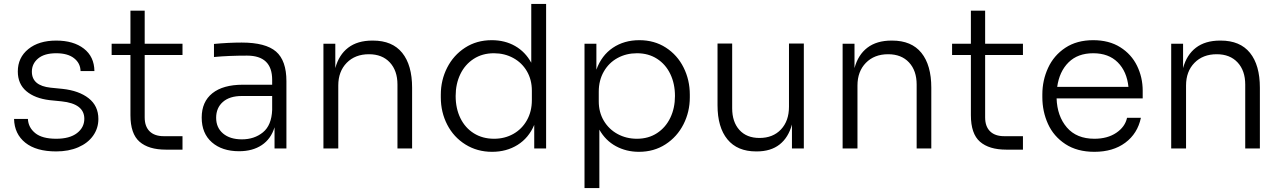

<svg xmlns="http://www.w3.org/2000/svg" viewBox="-20 -750 6475 970"><path d="M51 -149H121Q123 -106 158 -77.5Q193 -49 264 -49Q332 -49 369 -77.5Q406 -106 406 -150Q406 -226 291 -238L231 -244Q156 -253 113 -289.5Q70 -326 70 -389Q70 -459 123 -502Q176 -545 264 -545Q351 -545 403.5 -504.5Q456 -464 457 -391H387Q386 -431 354 -456Q322 -481 264 -481Q204 -481 172.5 -454.5Q141 -428 141 -388Q141 -317 236 -307L296 -301Q379 -292 428 -253.5Q477 -215 477 -149Q477 -102 450.5 -64.5Q424 -27 375.5 -6Q327 15 264 15Q163 15 108 -29Q53 -73 51 -149Z M639 -168V-472H544V-529H639V-696H711V-529H902V-472H711V-157Q711 -111 736 -86.5Q761 -62 807 -62H902V6H818Q731 6 685 -34Q639 -74 639 -168Z M1367 -107Q1349 -48 1302.5 -17Q1256 14 1188 14Q1102 14 1050.5 -31Q999 -76 999 -156Q999 -236 1053 -279Q1107 -322 1207 -322H1355V-347Q1355 -469 1228 -469Q1135 -469 1061 -462V-528Q1135 -535 1201 -535Q1322 -535 1374.5 -489.5Q1427 -444 1427 -340V0H1367ZM1202 -46Q1265 -46 1308.5 -81.5Q1352 -117 1355 -195V-265H1202Q1140 -265 1106 -235Q1072 -205 1072 -155Q1072 -105 1107 -75.5Q1142 -46 1202 -46Z M1614 -529H1674V-406Q1692 -473 1739 -509Q1786 -545 1861 -545H1864Q1962 -545 2012 -483Q2062 -421 2062 -307V0H1988V-323Q1988 -393 1949.5 -434.5Q1911 -476 1844 -476Q1774 -476 1731.5 -432.5Q1689 -389 1689 -318V0H1614Z M2207 -258V-272Q2207 -345 2239 -408Q2271 -471 2329.5 -509Q2388 -547 2464 -547Q2531 -547 2582.5 -517.5Q2634 -488 2664 -433V-730H2739V0H2679V-119Q2651 -53 2595 -18Q2539 17 2466 17Q2391 17 2331.5 -20Q2272 -57 2239.5 -120Q2207 -183 2207 -258ZM2667 -244V-292Q2667 -347 2642 -390Q2617 -433 2573 -457Q2529 -481 2475 -481Q2417 -481 2373 -452.5Q2329 -424 2305.5 -375Q2282 -326 2282 -265Q2282 -202 2306 -153Q2330 -104 2374 -76.5Q2418 -49 2476 -49Q2530 -49 2573.5 -73.5Q2617 -98 2642 -142.5Q2667 -187 2667 -244Z M2933 -529H2993V-398Q3019 -470 3076 -508.5Q3133 -547 3210 -547Q3286 -547 3344 -509.5Q3402 -472 3433.5 -409Q3465 -346 3465 -272V-258Q3465 -185 3433 -122Q3401 -59 3342.5 -21Q3284 17 3208 17Q3144 17 3091.5 -11.5Q3039 -40 3008 -95V200H2933ZM3390 -265Q3390 -327 3366.5 -376Q3343 -425 3299.5 -453Q3256 -481 3198 -481Q3144 -481 3100 -457Q3056 -433 3030.5 -388.5Q3005 -344 3005 -287V-238Q3005 -183 3030.5 -140Q3056 -97 3100 -73Q3144 -49 3198 -49Q3256 -49 3299.5 -77.5Q3343 -106 3366.5 -155Q3390 -204 3390 -265Z M3605 -218V-530H3679V-203Q3679 -134 3715.5 -93.5Q3752 -53 3817 -53Q3885 -53 3925.5 -96Q3966 -139 3966 -211V-530H4041V0H3981V-121Q3963 -55 3918.5 -20Q3874 15 3803 15H3800Q3705 15 3655 -46Q3605 -107 3605 -218Z M4237 -529H4297V-406Q4315 -473 4362 -509Q4409 -545 4484 -545H4487Q4585 -545 4635 -483Q4685 -421 4685 -307V0H4611V-323Q4611 -393 4572.5 -434.5Q4534 -476 4467 -476Q4397 -476 4354.5 -432.5Q4312 -389 4312 -318V0H4237Z M4885 -168V-472H4790V-529H4885V-696H4957V-529H5148V-472H4957V-157Q4957 -111 4982 -86.5Q5007 -62 5053 -62H5148V6H5064Q4977 6 4931 -34Q4885 -74 4885 -168Z M5246 -259V-273Q5246 -344 5275 -407Q5304 -470 5362 -508.5Q5420 -547 5503 -547Q5583 -547 5639.5 -511.5Q5696 -476 5724.5 -417.5Q5753 -359 5753 -292V-253H5318Q5321 -163 5370 -106Q5419 -49 5509 -49Q5575 -49 5619.5 -79Q5664 -109 5674 -155H5744Q5727 -75 5665 -29Q5603 17 5509 17Q5422 17 5362.5 -22Q5303 -61 5274.5 -124Q5246 -187 5246 -259ZM5681 -311Q5673 -389 5627 -435Q5581 -481 5503 -481Q5425 -481 5378.5 -435Q5332 -389 5321 -311Z M5897 -529H5957V-406Q5975 -473 6022 -509Q6069 -545 6144 -545H6147Q6245 -545 6295 -483Q6345 -421 6345 -307V0H6271V-323Q6271 -393 6232.5 -434.5Q6194 -476 6127 -476Q6057 -476 6014.5 -432.5Q5972 -389 5972 -318V0H5897Z"/></svg>

Font: Sora-SIA Light
Style: Regular
Weight: 300
Designer: Jonathan Barnbrook, Julián Moncada
Foundry: Barnbrook Fonts
Version: Version 2.000